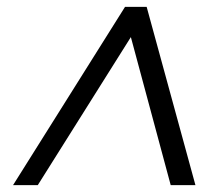

<svg xmlns="http://www.w3.org/2000/svg" viewBox="-20 -710 646 559"><path d="M477 -171 361 -602 90 -171H18L344 -690H407L549 -171Z"/></svg>

Font: Poppins Light
Style: Italic
Weight: 300
Italic angle: -10°
Designer: Ninad Kale (Devanagari), Jonny Pinhorn (Latin)
Foundry: Indian Type Foundry
Version: Version 3.200;PS 1.000;hotconv 16.6.54;makeotf.lib2.5.65590